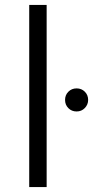

<svg xmlns="http://www.w3.org/2000/svg" viewBox="-20 -762 379 782"><path d="M99 -742H170V0H99ZM245 -355Q245 -375 258.5 -388.5Q272 -402 292 -402Q312 -402 325.5 -388.5Q339 -375 339 -355Q339 -336 325.5 -322Q312 -308 292 -308Q272 -308 258.5 -321.5Q245 -335 245 -355Z"/></svg>

Font: CMG Sans
Style: Regular
Weight: 400
Designer: Julieta Ulanovsky
Foundry: Julieta Ulanovsky
Version: Version 7.200